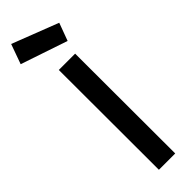

<svg xmlns="http://www.w3.org/2000/svg" viewBox="-356 -943 940 940"><g transform="rotate(-45 114.0 -473.5)"><path d="M75 -692H188L189 0H76ZM240 -854 206 -762 -37 -844 0 -947Z"/></g></svg>

Font: Panefresco 750wt
Style: Regular
Weight: 750
Foundry: Campivisivi & Chank Co
Version: Version 1.000